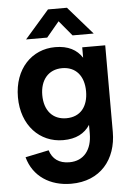

<svg xmlns="http://www.w3.org/2000/svg" viewBox="-66 -828 780 1131"><g transform="rotate(-5 324.5 -262.5)"><path d="M242.5 -615 317.5 -705 392.5 -615H517.5L373.5 -780H261.5L117.5 -615ZM284 -555C146 -555 40 -448 40 -280C40 -113 146 -5 284 -5C361 -5 411.5 -33 443 -81.5V-30C443 64 396 128 309 128C248 128 209 99 193 47L54 76C85 191 184 255 309 255C482 255 579 134 579 -28V-540H443V-478.5C411.5 -527 361 -555 284 -555ZM314 -132C233 -132 184 -189 184 -280C184 -368 232 -428 314 -428C394 -428 443 -372 443 -280C443 -191 398 -132 314 -132Z"/></g></svg>

Font: Vela Sans ExtBd
Style: Regular
Weight: 800
Designer: Principal design: Mikhail Sharanda - project Manrope.
Design modification: Ravid Balaliev
Foundry: Mikhail Sharanda
Version: Version 1.001